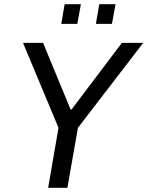

<svg xmlns="http://www.w3.org/2000/svg" viewBox="-20 -889 698 909"><path d="M208 0 257 -284 89 -686H184L314 -371H319L557 -686H658L349 -284L299 0ZM270 -776 286 -869H363L346 -776ZM434 -776 450 -869H527L510 -776Z"/></svg>

Font: Archivo SemiCondensed
Style: Italic
Weight: 400
Width: 4
Italic angle: -10°
Designer: Hector Gatti
Foundry: Omnibus-Type
Version: Version 2.001